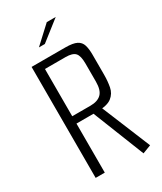

<svg xmlns="http://www.w3.org/2000/svg" viewBox="-197 -843 784 929"><g transform="rotate(-30 195.0 -379.0)"><path d="M58 -620H246Q289 -620 309.5 -609.5Q330 -599 336.5 -577.5Q343 -556 343 -524V-412Q343 -376 337 -344.5Q331 -313 306 -293.5Q281 -274 224 -274H109V0H58ZM318 13 203 -277 239 -281 253 -277 256 -270 365 -5ZM211 -315Q251 -315 271.5 -335Q292 -355 292 -403V-504Q292 -547 277.5 -563Q263 -579 224 -579H109V-315ZM136 -684 230 -771H280L169 -684Z"/></g></svg>

Font: Smooch Sans Thin
Style: Regular
Weight: 400
Version: Version 1.010